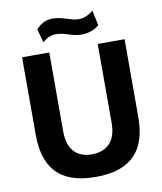

<svg xmlns="http://www.w3.org/2000/svg" viewBox="-100 -1016 933 1105"><g transform="rotate(-10 367.0 -463.0)"><path d="M670 -742H513V-279C513 -168 453 -122 370 -122C288 -122 230 -169 230 -279V-742H71V-290C71 -105 151 10 370 10C589 10 670 -104 670 -286ZM516 -936C496 -920 467 -901 432 -901C386 -901 340 -931 282 -931C237 -931 209 -910 185 -885L207 -806C235 -829 254 -839 287 -839C339 -839 375 -811 432 -811C479 -811 514 -830 535 -847Z"/></g></svg>

Font: Cheyenne Sans
Style: Bold
Weight: 700
Designer: The Public Sans project authors (U.S. Web Design System), Libre Franklin designed by Pablo Impallari and Rodrigo Fuenzal
Foundry: The Cheyenne Sans Project Authors
Version: Version 2.007